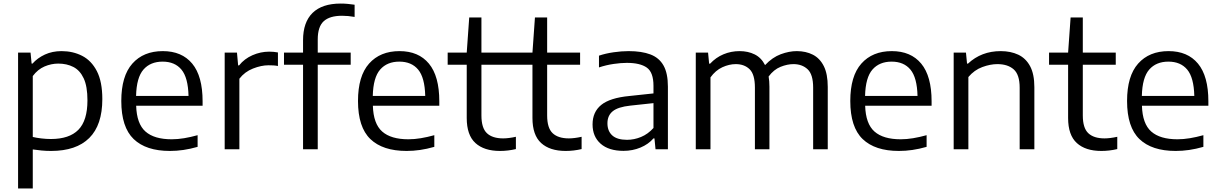

<svg xmlns="http://www.w3.org/2000/svg" viewBox="-20 -838 6847 1078"><path d="M81.5 220V-542.5H151.5L157.5 -481H162.5Q190.5 -512.5 232.2 -531.8Q274 -551 325.5 -551Q389.5 -551 441.2 -524.5Q493 -498 523.8 -438.8Q554.5 -379.5 554.5 -281.5Q554.5 -136 481.2 -63.2Q408 9.5 267 9.5Q239.5 9.5 213 7Q186.5 4.5 164 1V220ZM266 -57.5Q369 -57.5 420 -109.2Q471 -161 471 -274.5Q471 -353 450 -398Q429 -443 392 -462Q355 -481 307.5 -481Q268 -481 230 -464.8Q192 -448.5 164 -411V-69Q185 -64 212 -60.8Q239 -57.5 266 -57.5Z M934 9.5Q800 9.5 730.5 -57.2Q661 -124 661 -271Q661 -411 723.2 -481Q785.5 -551 894 -551Q1001 -551 1059.2 -480.8Q1117.5 -410.5 1117.5 -269V-244.5H744.5Q747.5 -143 796.8 -99.5Q846 -56 944 -56Q977.5 -56 1013.8 -62Q1050 -68 1089.5 -79V-13.5Q1047.5 -1.5 1009.5 4Q971.5 9.5 934 9.5ZM893 -492Q824.5 -492 785.5 -447.5Q746.5 -403 744 -299.5H1038.5Q1036 -402.5 998.8 -447.2Q961.5 -492 893 -492Z M1241.5 0V-542.5H1310.5L1317 -471H1322.5Q1352 -508 1397.5 -528Q1443 -548 1491.5 -548Q1517.5 -548 1540.5 -543.5V-467.5Q1528 -470 1514.8 -470.8Q1501.5 -471.5 1487.5 -471.5Q1447 -471.5 1400.5 -453.2Q1354 -435 1324 -396V0Z M1681.5 0V-474.5H1574.5V-542.5H1681.5V-612Q1681.5 -713.5 1735.2 -765.8Q1789 -818 1892.5 -818Q1912.5 -818 1932.2 -816.2Q1952 -814.5 1971 -811.5V-743Q1934 -749.5 1900.5 -749.5Q1831 -749.5 1797.5 -718.8Q1764 -688 1764 -616.5V-542.5H1949V-474.5H1764V0Z M2263 9.5Q2129 9.5 2059.5 -57.2Q1990 -124 1990 -271Q1990 -411 2052.2 -481Q2114.5 -551 2223 -551Q2330 -551 2388.2 -480.8Q2446.5 -410.5 2446.5 -269V-244.5H2073.5Q2076.5 -143 2125.8 -99.5Q2175 -56 2273 -56Q2306.5 -56 2342.8 -62Q2379 -68 2418.5 -79V-13.5Q2376.5 -1.5 2338.5 4Q2300.5 9.5 2263 9.5ZM2222 -492Q2153.5 -492 2114.5 -447.5Q2075.5 -403 2073 -299.5H2367.5Q2365 -402.5 2327.8 -447.2Q2290.5 -492 2222 -492Z M2787 9.5Q2698 9.5 2649.2 -35Q2600.5 -79.5 2600.5 -175.5V-474.5H2493.5V-542.5H2600.5L2614.5 -740H2683V-542.5H2868V-474.5H2683V-190Q2683 -119 2714 -90Q2745 -61 2805 -61Q2835.5 -61 2876.5 -70V-1Q2832 9.5 2787 9.5Z M3156 9.5Q3067 9.5 3018.2 -35Q2969.5 -79.5 2969.5 -175.5V-474.5H2862.5V-542.5H2969.5L2983.5 -740H3052V-542.5H3237V-474.5H3052V-190Q3052 -119 3083 -90Q3114 -61 3174 -61Q3204.5 -61 3245.5 -70V-1Q3201 9.5 3156 9.5Z M3481 9Q3398 9 3352.5 -31Q3307 -71 3307 -139.5Q3307 -209.5 3355.8 -249Q3404.5 -288.5 3513.5 -299L3649 -313.5V-356Q3649 -432 3611.5 -458.5Q3574 -485 3499.5 -485Q3466.5 -485 3425.2 -479Q3384 -473 3343 -459.5V-525.5Q3380 -538 3424.8 -544.5Q3469.5 -551 3509.5 -551Q3582.5 -551 3631.5 -532.5Q3680.5 -514 3705.2 -470.5Q3730 -427 3730 -351.5V0H3660.5L3654.5 -61H3649Q3620.5 -28 3576 -9.5Q3531.5 9 3481 9ZM3390.5 -146Q3390.5 -102 3417.8 -77.5Q3445 -53 3500.5 -53Q3540.5 -53 3579.2 -69Q3618 -85 3649 -119.5V-259L3519 -245Q3449.5 -237.5 3420 -213.2Q3390.5 -189 3390.5 -146Z M3886.5 0V-542.5H3955.5L3961.5 -480.5H3967Q3999.5 -515.5 4042 -533.2Q4084.5 -551 4132.5 -551Q4180 -551 4217.2 -532.5Q4254.5 -514 4275.5 -472.5Q4316.5 -516 4363.5 -533.5Q4410.5 -551 4453.5 -551Q4504.5 -551 4543.8 -531Q4583 -511 4605.2 -467Q4627.5 -423 4627.5 -350V0H4545.5V-346Q4545.5 -420 4514.5 -449Q4483.5 -478 4435 -478Q4400.5 -478 4362.5 -462.8Q4324.5 -447.5 4295.5 -408.5Q4300 -382.5 4300 -351.5V0H4218.5V-346Q4218.5 -420 4189 -449Q4159.5 -478 4111 -478Q4074 -478 4035.8 -460.5Q3997.5 -443 3969 -403.5V0Z M5027 9.5Q4893 9.5 4823.5 -57.2Q4754 -124 4754 -271Q4754 -411 4816.2 -481Q4878.5 -551 4987 -551Q5094 -551 5152.2 -480.8Q5210.5 -410.5 5210.5 -269V-244.5H4837.5Q4840.5 -143 4889.8 -99.5Q4939 -56 5037 -56Q5070.5 -56 5106.8 -62Q5143 -68 5182.5 -79V-13.5Q5140.5 -1.5 5102.5 4Q5064.5 9.5 5027 9.5ZM4986 -492Q4917.5 -492 4878.5 -447.5Q4839.5 -403 4837 -299.5H5131.5Q5129 -402.5 5091.8 -447.2Q5054.5 -492 4986 -492Z M5334.5 0V-542.5H5403.5L5409.5 -481H5415Q5490 -551 5598.5 -551Q5654.5 -551 5697 -531Q5739.5 -511 5763.5 -466.5Q5787.5 -422 5787.5 -348.5V0H5705V-345.5Q5705 -419 5671.5 -448.5Q5638 -478 5580 -478Q5540 -478 5495.2 -461.5Q5450.5 -445 5417 -405.5V0Z M6163.5 9.5Q6074.5 9.5 6025.8 -35Q5977 -79.5 5977 -175.5V-474.5H5870V-542.5H5977L5991 -740H6059.5V-542.5H6244.5V-474.5H6059.5V-190Q6059.5 -119 6090.5 -90Q6121.5 -61 6181.5 -61Q6212 -61 6253 -70V-1Q6208.5 9.5 6163.5 9.5Z M6581 9.5Q6447 9.5 6377.5 -57.2Q6308 -124 6308 -271Q6308 -411 6370.2 -481Q6432.5 -551 6541 -551Q6648 -551 6706.2 -480.8Q6764.5 -410.5 6764.5 -269V-244.5H6391.5Q6394.5 -143 6443.8 -99.5Q6493 -56 6591 -56Q6624.5 -56 6660.8 -62Q6697 -68 6736.5 -79V-13.5Q6694.5 -1.5 6656.5 4Q6618.5 9.5 6581 9.5ZM6540 -492Q6471.5 -492 6432.5 -447.5Q6393.5 -403 6391 -299.5H6685.5Q6683 -402.5 6645.8 -447.2Q6608.5 -492 6540 -492Z"/></svg>

Font: Encode Sans SemiExpanded SemiExpanded
Style: Regular
Weight: 400
Width: 6
Designer: Multiple Designers
Foundry: Impallari Type
Version: Version 3.000; ttfautohint (v1.8.3) -l 8 -r 50 -G 200 -x 14 